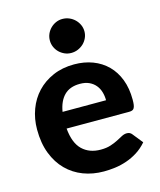

<svg xmlns="http://www.w3.org/2000/svg" viewBox="-113 -829 762 917"><g transform="rotate(-15 268.0 -370.5)"><path d="M384 -318.5Q384 -340 378.2 -359.5Q372.5 -379 360 -394Q347.5 -409 328.5 -417.8Q309.5 -426.5 283 -426.5Q233.5 -426.5 205.5 -398.5Q177.5 -370.5 169 -318.5ZM167 -236.5Q173.5 -164 208.2 -130.5Q243 -97 299 -97Q327.5 -97 348.2 -103.8Q369 -110.5 384.8 -118.8Q400.5 -127 413.2 -133.8Q426 -140.5 438.5 -140.5Q454.5 -140.5 463.5 -128.5L503.5 -78.5Q481.5 -53 455 -36.2Q428.5 -19.5 400 -9.8Q371.5 0 342.5 3.8Q313.5 7.5 286.5 7.5Q232.5 7.5 185.8 -10.2Q139 -28 104.2 -62.8Q69.5 -97.5 49.5 -149Q29.5 -200.5 29.5 -268.5Q29.5 -321 46.8 -367.5Q64 -414 96.5 -448.5Q129 -483 175.5 -503.2Q222 -523.5 280.5 -523.5Q330 -523.5 371.8 -507.8Q413.5 -492 443.8 -462Q474 -432 490.8 -388.2Q507.5 -344.5 507.5 -288.5Q507.5 -273 506 -263Q504.5 -253 501 -247Q497.5 -241 491.5 -238.8Q485.5 -236.5 476 -236.5ZM369.5 -663Q369.5 -646 362.5 -630.8Q355.5 -615.5 343.8 -604.2Q332 -593 316.2 -586.2Q300.5 -579.5 282.5 -579.5Q265.5 -579.5 250.2 -586.2Q235 -593 223.5 -604.2Q212 -615.5 205.2 -630.8Q198.5 -646 198.5 -663Q198.5 -680.5 205.2 -695.8Q212 -711 223.5 -722.5Q235 -734 250.2 -740.8Q265.5 -747.5 282.5 -747.5Q300.5 -747.5 316.2 -740.8Q332 -734 343.8 -722.5Q355.5 -711 362.5 -695.8Q369.5 -680.5 369.5 -663Z"/></g></svg>

Font: Lato 2
Style: Regular
Weight: 800
Designer: Lukasz Dziedzic with Adam Twardoch and Botio Nikoltchev
Foundry: tyPoland Lukasz Dziedzic
Version: Version 2.015; 2015-08-06; http://www.latofonts.com/